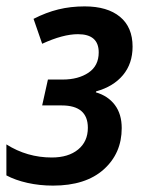

<svg xmlns="http://www.w3.org/2000/svg" viewBox="-28 -571 456 601"><path d="M-8 -22V-119Q57 -78 134 -78Q186 -78 216.5 -103Q247 -128 247 -171Q247 -241 165 -241H104L122 -322H168Q217 -322 249 -343.5Q281 -365 281 -407Q281 -464 216 -464Q169 -464 104 -434L77 -512Q116 -532 154.5 -541.5Q193 -551 237 -551Q308 -551 347.5 -518.5Q387 -486 387 -425Q387 -372 357 -336Q327 -300 273 -285L272 -282Q310 -271 331.5 -242.5Q353 -214 353 -170Q353 -91 296.5 -40.5Q240 10 138 10Q96 10 58 1.5Q20 -7 -8 -22Z"/></svg>

Font: Noto Sans UI NarrowMedium
Style: Italic
Weight: 500
Width: 4
Italic angle: -12°
Designer: Monotype Design Team
Foundry: Monotype Imaging Inc.
Version: Version 1.001